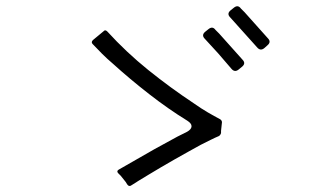

<svg xmlns="http://www.w3.org/2000/svg" viewBox="-20 -729 1040 628"><path d="M821 -574 733 -672Q721 -684 734 -695L744 -703Q758 -715 768 -701L780 -689L856 -604Q868 -592 855 -581L845 -572Q832 -561 821 -574ZM737 -504 694 -554 650 -602Q638 -614 651 -625L661 -633Q675 -645 685 -631L697 -619L773 -534Q785 -522 772 -511L761 -502Q748 -491 737 -504ZM396 -126 391 -134 375 -154 367 -162Q360 -169 368 -174L485 -241L560 -282L592 -298Q606 -306 606.5 -315.5Q607 -325 593 -334Q531 -372 467.5 -421.5Q404 -471 350 -520Q330 -537 313.5 -553.5Q297 -570 283 -585Q277 -591 284 -598L319 -627Q324 -633 331 -626Q393 -558 465 -500Q537 -442 614 -391Q638 -374 659.5 -361.5Q681 -349 700 -339Q706 -335 706 -329L703 -301V-294Q701 -287 696 -284Q684 -279 669 -271.5Q654 -264 636 -255Q616 -244 594.5 -232Q573 -220 550 -207Q527 -194 506 -181.5Q485 -169 465 -157Q448 -147 434.5 -138.5Q421 -130 410 -123Q402 -117 396 -126Z"/></svg>

Font: Higure Gothic
Style: Regular
Weight: 400
Designer: Yoshimichi Ohira
Foundry: Positype
Version: Version 1.000